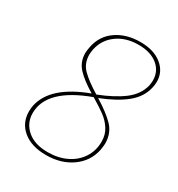

<svg xmlns="http://www.w3.org/2000/svg" viewBox="-149 -703 745 804"><g transform="rotate(30 223.0 -301.0)"><path d="M440 -495Q440 -479 436 -464Q425 -415 381 -379Q337 -343 261 -313Q320 -277 351 -244.5Q382 -212 382 -162Q382 -153 378 -129Q365 -69 314 -33Q263 3 191 3Q120 3 79 -31Q38 -65 38 -120Q38 -135 41 -150Q64 -255 228 -316Q175 -348 147.5 -377.5Q120 -407 120 -450Q120 -459 124 -481Q136 -540 183.5 -572.5Q231 -605 298 -605Q363 -605 401.5 -574Q440 -543 440 -495ZM423 -491Q423 -536 389 -563.5Q355 -591 297 -591Q236 -591 194 -560.5Q152 -530 141 -479Q138 -464 138 -452Q138 -410 165.5 -382.5Q193 -355 247 -322Q319 -350 363.5 -383.5Q408 -417 420 -465Q423 -479 423 -491ZM243 -307Q55 -238 55 -122Q55 -74 91 -42.5Q127 -11 191 -11Q241 -11 280.5 -30Q320 -49 342.5 -83.5Q365 -118 365 -162Q365 -196 348.5 -221.5Q332 -247 307.5 -265Q283 -283 243 -307Z"/></g></svg>

Font: Ysabeau Thin
Style: Italic
Weight: 200
Italic angle: -12°
Designer: Christian Thalmann (Catharsis Fonts)
Version: Version 0.003